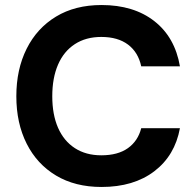

<svg xmlns="http://www.w3.org/2000/svg" viewBox="-20 -732 781 764"><path d="M384 12Q279 12 203 -33.5Q127 -79 86 -160.5Q45 -242 45 -349Q45 -456 86 -538Q127 -620 203 -666Q279 -712 384 -712Q512 -712 594 -648Q676 -584 696 -468H542Q530 -524 489.5 -554.5Q449 -585 383 -585Q322 -585 278 -556.5Q234 -528 211 -475Q188 -422 188 -349Q188 -276 211 -223.5Q234 -171 278 -142.5Q322 -114 383 -114Q449 -114 489 -142.5Q529 -171 542 -222H696Q676 -113 594 -50.5Q512 12 384 12Z"/></svg>

Font: DM Sans 18pt ExtraBold
Style: Regular
Weight: 800
Designer: Colophon Foundry, Jonny Pinhorn
Foundry: Colophon Foundry
Version: Version 4.004;gftools[0.9.30]